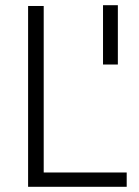

<svg xmlns="http://www.w3.org/2000/svg" viewBox="-20 -718 533 738"><path d="M376 -698H433V-470H376ZM88 -695H148V-55H467V0H88Z"/></svg>

Font: Cairo Light
Style: Regular
Weight: 300
Designer: Mohamed Gaber, Accademia di Belle Arti di Urbino and others
Foundry: Kief Type Foundry, Accademia di Belle Arti di Urbino and others
Version: Version 3.011